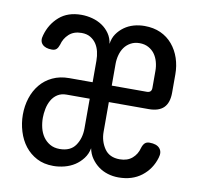

<svg xmlns="http://www.w3.org/2000/svg" viewBox="-68 -631 736 712"><g transform="rotate(10 300.0 -275.0)"><path d="M267 -321V-402Q267 -420 263 -436.5Q259 -453 250.5 -465.5Q242 -478 228.5 -486Q215 -494 195 -494Q166 -494 148 -477.5Q130 -461 124 -437Q120 -425 114 -419.5Q108 -414 97 -414Q72 -414 60.5 -426.5Q49 -439 56 -461Q68 -504 100 -532Q132 -560 183 -560Q204 -560 224.5 -554.5Q245 -549 261.5 -538Q278 -527 289.5 -510.5Q301 -494 304 -472Q307 -494 318 -510Q329 -526 345 -537.5Q361 -549 380.5 -554.5Q400 -560 421 -560Q455 -560 481.5 -548Q508 -536 526.5 -514Q545 -492 554.5 -463.5Q564 -435 564 -403V-334Q564 -296 545.5 -277.5Q527 -259 489 -259H339V-147Q339 -112 357.5 -84.5Q376 -57 415 -57Q444 -57 462 -72.5Q480 -88 486 -112Q490 -125 496.5 -131Q503 -137 514 -137Q541 -137 552.5 -123.5Q564 -110 557 -88Q544 -44 509 -17Q474 10 422 10Q401 10 381.5 4Q362 -2 346.5 -13.5Q331 -25 319.5 -41.5Q308 -58 304 -79Q300 -57 287 -40Q274 -23 257 -12Q240 -1 219 4.5Q198 10 177 10Q141 10 114.5 -4Q88 -18 70 -41Q52 -64 42.5 -95Q33 -126 33 -158Q33 -191 42.5 -220.5Q52 -250 70.5 -272.5Q89 -295 116.5 -308Q144 -321 179 -321ZM267 -259H180Q160 -259 146 -250Q132 -241 123.5 -226Q115 -211 111.5 -193Q108 -175 108 -159Q108 -140 112.5 -121.5Q117 -103 127 -88.5Q137 -74 152.5 -65Q168 -56 189 -56Q230 -56 248.5 -83Q267 -110 267 -147ZM339 -321H471Q480 -321 484.5 -325.5Q489 -330 489 -339V-403Q489 -420 484.5 -436.5Q480 -453 471 -465.5Q462 -478 447.5 -486Q433 -494 414 -494Q395 -494 380.5 -486Q366 -478 357 -465.5Q348 -453 343.5 -436.5Q339 -420 339 -403Z"/></g></svg>

Font: Maple Mono Normal NL Light
Style: Regular
Weight: 300
Monospace: yes
Designer: subframe7536
Version: Version 7.000